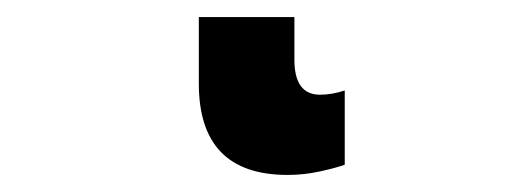

<svg xmlns="http://www.w3.org/2000/svg" viewBox="-20 33 612 225"><path d="M325 53H213V131Q213 238 317 238Q336 238 354.5 234Q373 230 384 226V139Q369 144 355 144Q325 144 325 103Z"/></svg>

Font: Noto Sans Display SemiCondensed Extra
Style: Regular
Weight: 800
Width: 4
Designer: Monotype Design Team
Foundry: Monotype Imaging Inc.
Version: Version 1.900